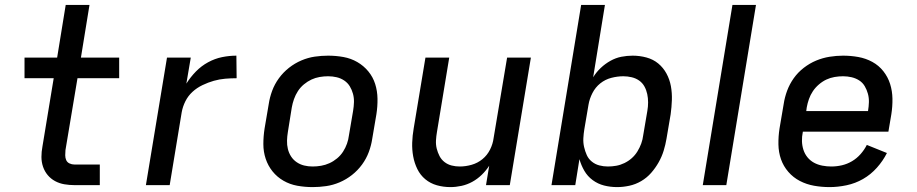

<svg xmlns="http://www.w3.org/2000/svg" viewBox="-20 -755 3740 783"><path d="M284 0Q263 0 242.5 -3.5Q222 -7 204.5 -16.5Q187 -26 174.5 -41Q162 -56 155.5 -75Q149 -94 149 -115Q149 -136 153 -157L199 -436H80V-520H213L248 -735H345L310 -520H466V-436H296L247 -143Q246 -133 246 -122Q246 -111 250 -102Q254 -93 263.5 -88.5Q273 -84 284 -84H387V0Z M575 0 661 -520H758L740 -414Q757 -441 779 -463.5Q801 -486 828.5 -501Q856 -516 885.5 -522Q915 -528 944 -528L945 -436Q922 -436 898.5 -434Q875 -432 852 -425.5Q829 -419 806 -408Q783 -397 765 -380.5Q747 -364 736 -342Q725 -320 721 -297L672 0Z M1255 8Q1223 8 1192.5 2.5Q1162 -3 1136 -18Q1110 -33 1091.5 -56Q1073 -79 1063.5 -107.5Q1054 -136 1054 -167.5Q1054 -199 1059 -231L1076 -331Q1080 -358 1090 -385Q1100 -412 1117.5 -436Q1135 -460 1158.5 -478.5Q1182 -497 1209 -508.5Q1236 -520 1263.5 -524Q1291 -528 1318 -528Q1350 -528 1380.5 -522.5Q1411 -517 1437 -502Q1463 -487 1482 -464Q1501 -441 1510 -412.5Q1519 -384 1519.5 -352.5Q1520 -321 1515 -289L1498 -189Q1494 -162 1484 -135Q1474 -108 1456.5 -84Q1439 -60 1415.5 -41.5Q1392 -23 1365 -11.5Q1338 0 1310 4Q1282 8 1255 8ZM1255 -76Q1272 -76 1289.5 -79Q1307 -82 1323.5 -89.5Q1340 -97 1354.5 -109Q1369 -121 1379 -136.5Q1389 -152 1395 -169Q1401 -186 1403 -203L1420 -303Q1423 -321 1423.5 -338.5Q1424 -356 1419.5 -372.5Q1415 -389 1406.5 -403Q1398 -417 1384 -426.5Q1370 -436 1353 -440Q1336 -444 1318 -444Q1301 -444 1283.5 -441Q1266 -438 1250 -430.5Q1234 -423 1219.5 -411Q1205 -399 1195 -383.5Q1185 -368 1179 -351Q1173 -334 1170 -317L1154 -217Q1151 -199 1150.5 -181.5Q1150 -164 1154 -147.5Q1158 -131 1167 -117Q1176 -103 1190 -93.5Q1204 -84 1220.5 -80Q1237 -76 1255 -76Z M1817 8Q1788 8 1761.5 0.5Q1735 -7 1714.5 -24Q1694 -41 1682 -65.5Q1670 -90 1665 -117.5Q1660 -145 1661 -173.5Q1662 -202 1667 -231L1715 -520H1812L1762 -217Q1759 -200 1758 -182.5Q1757 -165 1761 -149Q1765 -133 1772.5 -118.5Q1780 -104 1793 -94Q1806 -84 1822 -80Q1838 -76 1855 -76Q1879 -76 1903.5 -83Q1928 -90 1947.5 -106Q1967 -122 1978.5 -145Q1990 -168 1993 -192L2048 -520H2145L2059 0H1962L1975 -79Q1962 -59 1944.5 -42Q1927 -25 1906 -13.5Q1885 -2 1862 3Q1839 8 1817 8Z M2497 8Q2469 8 2443.5 1.5Q2418 -5 2397 -20.5Q2376 -36 2363 -58.5Q2350 -81 2343 -106L2326 0H2229L2350 -735H2447L2399 -440Q2412 -461 2430 -478Q2448 -495 2469.5 -507Q2491 -519 2514 -523.5Q2537 -528 2560 -528Q2589 -528 2616.5 -520.5Q2644 -513 2664.5 -496Q2685 -479 2698 -455Q2711 -431 2716 -403.5Q2721 -376 2720 -347Q2719 -318 2715 -289L2698 -189Q2694 -165 2686.5 -140.5Q2679 -116 2666 -93Q2653 -70 2635.5 -50Q2618 -30 2595 -16.5Q2572 -3 2546.5 2.5Q2521 8 2497 8ZM2459 -76Q2476 -76 2493 -79Q2510 -82 2526.5 -90Q2543 -98 2556.5 -110Q2570 -122 2579.5 -137.5Q2589 -153 2595 -169.5Q2601 -186 2603 -203L2620 -303Q2623 -320 2623 -337.5Q2623 -355 2619.5 -371.5Q2616 -388 2608 -402.5Q2600 -417 2586.5 -426.5Q2573 -436 2556 -440Q2539 -444 2522 -444Q2498 -444 2473 -437.5Q2448 -431 2428 -415Q2408 -399 2396 -375.5Q2384 -352 2380 -328L2363 -228Q2360 -210 2359 -191.5Q2358 -173 2362 -155.5Q2366 -138 2373 -122.5Q2380 -107 2393.5 -96Q2407 -85 2424 -80.5Q2441 -76 2459 -76Z M2846 0 2967 -735H3063L2942 0Z M3363 8Q3331 8 3300 2.5Q3269 -3 3242 -17Q3215 -31 3195 -54Q3175 -77 3165 -105.5Q3155 -134 3154.5 -166.5Q3154 -199 3159 -231L3176 -331Q3180 -358 3190 -385Q3200 -412 3217 -436Q3234 -460 3258 -478.5Q3282 -497 3308.5 -508Q3335 -519 3363 -523.5Q3391 -528 3418 -528Q3450 -528 3480.5 -522.5Q3511 -517 3537.5 -502.5Q3564 -488 3582.5 -464.5Q3601 -441 3610 -412.5Q3619 -384 3619.5 -352.5Q3620 -321 3615 -289L3603 -218H3254V-217Q3250 -198 3250.5 -179.5Q3251 -161 3256.5 -144Q3262 -127 3273 -113.5Q3284 -100 3299.5 -91.5Q3315 -83 3333.5 -79.5Q3352 -76 3370 -76Q3392 -76 3413.5 -81Q3435 -86 3454.5 -97.5Q3474 -109 3489.5 -126.5Q3505 -144 3515 -164L3597 -131Q3581 -99 3556 -71Q3531 -43 3499.5 -25Q3468 -7 3432.5 0.5Q3397 8 3363 8ZM3268 -302H3520V-303Q3523 -321 3523.5 -338.5Q3524 -356 3519.5 -372.5Q3515 -389 3506.5 -403.5Q3498 -418 3484 -427Q3470 -436 3453 -440Q3436 -444 3418 -444Q3401 -444 3383.5 -441Q3366 -438 3350 -430.5Q3334 -423 3319.5 -410.5Q3305 -398 3295 -383Q3285 -368 3279 -351Q3273 -334 3270 -317Z"/></svg>

Font: Iosevka Aile Medium
Style: Italic
Weight: 500
Italic angle: -9°
Designer: Belleve Invis
Foundry: Belleve Invis
Version: Version 31.1.0; ttfautohint (v1.8.4)